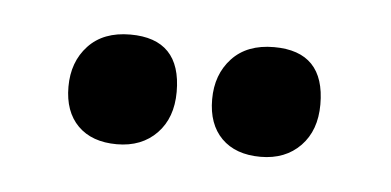

<svg xmlns="http://www.w3.org/2000/svg" viewBox="-25 -504 322 158"><g transform="rotate(5 136.0 -425.5)"><path d="M78.2 -470.7Q120.2 -470.7 120.2 -427Q120.2 -405.5 107.8 -392.7Q95.3 -379.8 74.8 -379.8Q54.2 -379.8 42.6 -391.4Q31.1 -403 31.1 -423.5Q31.1 -444.1 43.5 -457.4Q55.9 -470.7 78.2 -470.7ZM196.9 -470.7Q238.9 -470.7 238.9 -427Q238.9 -405.5 226.5 -392.7Q214 -379.8 193.5 -379.8Q172.9 -379.8 161.3 -391.4Q149.8 -403 149.8 -423.5Q149.8 -444.1 162.2 -457.4Q174.6 -470.7 196.9 -470.7Z"/></g></svg>

Font: Gurajada
Style: Regular
Weight: 400
Designer: Purushoth Kumar Guthula
Foundry: SiliconAndhra, USA.
Version: Version 1.0.3; ttfautohint (v1.2.42-39fb)